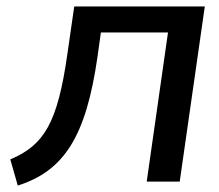

<svg xmlns="http://www.w3.org/2000/svg" viewBox="-20 -559 673 591"><path d="M34.7 12.2C177.7 -33.2 245.1 -139.2 280.3 -385.7L290.5 -459H497.1L431.6 0H533.2L610.4 -539.1H208.5L187 -390.1C157.2 -182.6 116.7 -112.3 11.7 -68.4Z"/></svg>

Font: Winston
Style: Italic
Weight: 400
Italic angle: -8.13011°
Designer: Vernon Adams, Kim Jin-seong, David Berlow, Cristiano Sobral
Foundry: The Winston Project Authors
Version: Version 3.004